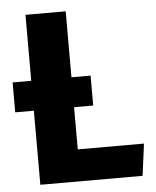

<svg xmlns="http://www.w3.org/2000/svg" viewBox="-51 -736 632 780"><g transform="rotate(-5 265.0 -346.5)"><path d="M246 -130H516L499 0H82V-302H6V-424H82V-693H246V-424H324V-302H246Z"/></g></svg>

Font: Fira Sans BGR
Style: Bold
Weight: 700
Designer: bBox Type GmbH & Carrois Corporate GbR & Edenspiekermann AG
Foundry: bBox Type GmbH & Carrois Corporate GbR & Edenspiekermann AG
Version: Version 4.301